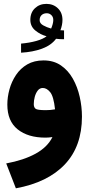

<svg xmlns="http://www.w3.org/2000/svg" viewBox="-20 -724 470 1010"><path d="M316.9 -517.6Q293.5 -517.6 274.9 -520Q249 -485.4 200.7 -467.8Q152.3 -450.2 90.8 -446.8V-494.6Q134.8 -498.5 170.7 -508.5Q206.5 -518.6 225.1 -533.2Q192.9 -541.5 166.3 -563.2Q139.6 -585 139.6 -619.6Q139.6 -657.7 163.8 -680.7Q188 -703.6 224.1 -703.6Q260.3 -703.6 284.4 -680.4Q308.6 -657.2 308.6 -619.1Q308.6 -593.3 297.9 -564.9Q306.2 -564 316.9 -564ZM249 -573.7Q253.9 -585 257.1 -596.9Q260.3 -608.9 260.3 -618.7Q260.3 -634.8 250.2 -644.5Q240.2 -654.3 226.1 -654.3Q209 -654.3 198.7 -644.5Q188.5 -634.8 188.5 -617.7Q188.5 -601.1 207.3 -590.6Q226.1 -580.1 249 -573.7ZM255.9 -2.9Q235.4 0 218.8 0Q127.4 0 73 -43.5Q18.6 -86.9 18.6 -173.8Q18.6 -213.4 29.8 -254.2Q41 -294.9 64.2 -329.6Q87.4 -364.3 123.5 -385.3Q159.7 -406.2 209 -406.2Q262.2 -406.2 300.5 -379.9Q338.9 -353.5 363.3 -310.1Q387.7 -266.6 399.4 -214.4Q411.1 -162.1 411.1 -110.4Q411.1 45.4 321.3 140.6Q231.4 235.8 63.5 266.6L12.7 135.7Q104.5 118.7 167 84.5Q229.5 50.3 255.9 -2.9ZM269.5 -148.9Q262.2 -216.8 244.1 -239Q226.1 -261.2 205.1 -261.2Q189 -261.2 178.5 -247.6Q168 -233.9 162.8 -214.4Q157.7 -194.8 157.7 -176.3Q157.7 -159.7 167 -152.1Q176.3 -144.5 221.2 -144.5Q245.6 -144.5 269.5 -148.9Z"/></svg>

Font: Vazir Black FD-UI
Style: Black-FD-UI
Weight: 900
Designer: Saber Rastikerdar
Foundry: Saber Rastikerdar
Version: Version 30.0.0